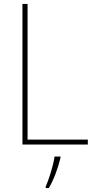

<svg xmlns="http://www.w3.org/2000/svg" viewBox="-20 -734 486 975"><path d="M94 0H426V-25H120V-714H94ZM287 68V61H257C252 103 227 181 212 214V221H228C255 175 275 118 287 68Z"/></svg>

Font: Noto Sans Arabic UI SmCn Th
Style: Regular
Weight: 100
Width: 4
Designer: Monotype Design Team, Nadine Chahine and Nizar Qandah
Foundry: Monotype Imaging Inc.
Version: Version 2.010